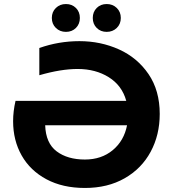

<svg xmlns="http://www.w3.org/2000/svg" viewBox="-20 -920 857 952"><path d="M45 -319Q45 -368 57 -420H606Q585 -496 519.5 -537Q454 -578 365 -578Q282 -578 175 -547V-682Q271 -716 374 -716Q479 -716 570 -675Q661 -634 716.5 -552.5Q772 -471 772 -355Q772 -251 727 -167.5Q682 -84 598 -36Q514 12 401 12Q291 12 210.5 -31Q130 -74 87.5 -149Q45 -224 45 -319ZM401 -129Q483 -129 539 -175.5Q595 -222 610 -299H204Q207 -210 261 -169.5Q315 -129 401 -129ZM440 -831Q440 -861 459.5 -880.5Q479 -900 509 -900Q539 -900 559 -880.5Q579 -861 579 -831Q579 -801 559 -781.5Q539 -762 509 -762Q479 -762 459.5 -781.5Q440 -801 440 -831ZM237 -831Q237 -861 257 -880.5Q277 -900 307 -900Q337 -900 356.5 -880.5Q376 -861 376 -831Q376 -801 356.5 -781.5Q337 -762 307 -762Q277 -762 257 -781.5Q237 -801 237 -831Z"/></svg>

Font: Chess Sans
Style: Bold
Weight: 700
Designer: Wolf Bōese
Foundry: Wolf Bōese
Version: Version 7.223